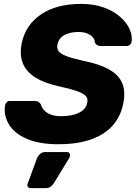

<svg xmlns="http://www.w3.org/2000/svg" viewBox="-20 -730 702 985"><path d="M280 10Q181 10 117 -18Q53 -46 25.5 -92.5Q-2 -139 6 -191Q8 -199 14.5 -205.5Q21 -212 30 -212H158Q172 -212 178 -207Q184 -202 190 -194Q194 -179 206 -165Q218 -151 239.5 -142.5Q261 -134 293 -134Q351 -134 386 -152Q421 -170 427 -201Q433 -224 419.5 -238Q406 -252 372.5 -263.5Q339 -275 283 -287Q210 -303 163 -331.5Q116 -360 97.5 -404.5Q79 -449 92 -511Q112 -603 191 -656.5Q270 -710 397 -710Q461 -710 511.5 -692Q562 -674 596 -644Q630 -614 645 -580.5Q660 -547 655 -515Q654 -507 647 -500.5Q640 -494 631 -494H497Q487 -494 479.5 -498Q472 -502 467 -511Q467 -533 444 -549.5Q421 -566 383 -566Q340 -566 311 -550.5Q282 -535 275 -503Q270 -483 280.5 -468Q291 -453 320.5 -442Q350 -431 403 -419Q490 -402 540 -373.5Q590 -345 607.5 -302Q625 -259 612 -197Q591 -95 506 -42.5Q421 10 280 10ZM136 235Q127 235 122.5 228Q118 221 122 212L169 84Q174 71 185 60.5Q196 50 213 50H324Q332 50 336 55.5Q340 61 339 67Q339 74 335 81L258 207Q252 217 242 226Q232 235 216 235Z"/></svg>

Font: Rubik
Style: Bold Italic
Weight: 700
Italic angle: -12°
Designer: Hubert and Fischer
Foundry: Hubert and Fischer
Version: Version 2.300;gftools[0.9.30]